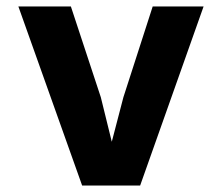

<svg xmlns="http://www.w3.org/2000/svg" viewBox="-20 -576 690 596"><path d="M235 0 37 -556H200L293 -274L327 -136L363 -274L454 -556H612L415 0Z"/></svg>

Font: Azeret Mono Thin
Style: Bold
Weight: 700
Version: Version 1.002